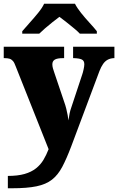

<svg xmlns="http://www.w3.org/2000/svg" viewBox="-23 -786 632 1027"><path d="M19 155Q72 155 108.5 144.5Q145 134 169.5 114.5Q194 95 209.5 69Q225 43 237 12L61 -431Q54 -451 46 -460Q38 -469 27.5 -472Q17 -475 2 -475H-3V-536H320V-475H315Q283 -475 270 -467Q257 -459 257 -442Q257 -432 260 -421Q263 -410 267 -399L320 -242Q327 -223 331.5 -204.5Q336 -186 339 -170Q342 -154 343 -142Q346 -164 349.5 -180Q353 -196 357 -207L417 -388Q420 -396 424 -414Q428 -432 428 -442Q428 -461 415 -467.5Q402 -474 373 -475H368V-536H589V-475H585Q567 -474 553 -466.5Q539 -459 528.5 -444Q518 -429 509 -406L358 -3Q333 63 310 106.5Q287 150 255 175Q223 200 172.5 210.5Q122 221 42 221H19ZM96 -619Q112 -638 135.5 -664Q159 -690 181 -717Q203 -744 213 -766H378Q389 -744 410.5 -717Q432 -690 456 -664Q480 -638 495 -619V-606H404Q394 -617 373.5 -634Q353 -651 331.5 -668Q310 -685 295 -696Q280 -685 258.5 -668Q237 -651 217.5 -634Q198 -617 187 -606H96Z"/></svg>

Font: Noto Serif Bengali Black
Style: Regular
Weight: 900
Version: Version 2.003